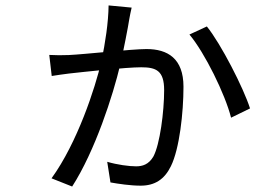

<svg xmlns="http://www.w3.org/2000/svg" viewBox="-20 -638 1040 712"><path d="M468.2 -609.8 382.7 -617.9C381.9 -554 370.4 -479.1 356 -410.6C332.7 -310.6 266.8 -108.9 171.1 23.3L247.6 53.7C332.6 -78.5 399.3 -285 425.9 -398.2C437.6 -448.9 455 -537.5 459.6 -568.1C461.3 -579.9 464.7 -593.1 468.2 -609.8ZM747.1 -539.9 682.5 -510C739.1 -442.6 814.8 -289.1 836.9 -201.6L907.2 -235.9C883.1 -311.9 799.2 -475.6 747.1 -539.9ZM162.7 -434.3 171.8 -356.2C189.9 -359.4 215 -362.5 235.8 -365.3C288.3 -371.1 446.3 -388.5 503.6 -388.5C558.8 -388.5 588.7 -376.2 588.7 -303.8C588.7 -224.1 573 -102.6 548.8 -57.6C531.4 -27.8 508.2 -21.2 484.7 -21.2C458.6 -21.2 414.8 -27 377.6 -38L389.6 38.5C418.5 43.7 463.6 50.5 501.5 50.5C553.7 50.5 589.8 27.6 613.8 -21.8C645.7 -86.2 660.4 -221.3 660.4 -316.3C660.4 -421.2 601.7 -456.1 523.3 -456.1C469.4 -456.1 293.6 -436.5 235 -433.9C210.5 -432.9 188.4 -432.9 162.7 -434.3Z"/></svg>

Font: Source Han Sans JP VF
Style: Regular
Weight: 250
Designer: Ryoko NISHIZUKA 西塚涼子 (kana, bopomofo & ideographs); Paul D. Hunt (Latin, Greek & Cyrillic); Sandoll Communications 산돌커뮤니
Foundry: Adobe
Version: Version 2.004;hotconv 1.0.118;makeotfexe 2.5.65603